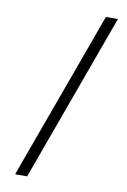

<svg xmlns="http://www.w3.org/2000/svg" viewBox="-102 -868 706 1070"><g transform="rotate(10 251.0 -332.5)"><path d="M408 -808H476L130 143H62Z"/></g></svg>

Font: Be Vietnam Light
Style: Regular
Weight: 300
Designer: Gabriel Lam
Foundry: TypeRant
Version: Version 4.000